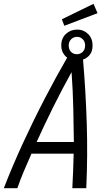

<svg xmlns="http://www.w3.org/2000/svg" viewBox="-59 -986 556 1006"><path d="M278 -851 265 -885 431 -966 452 -917ZM-39 0Q6 -116 61 -235.5Q116 -355 175.5 -469.5Q235 -584 293 -684Q280 -693 271 -709.5Q262 -726 262 -748Q262 -786 286.5 -808.5Q311 -831 345 -831Q379 -831 402.5 -808Q426 -785 426 -748Q426 -717 411.5 -699Q397 -681 376 -674Q390 -511 395.5 -341.5Q401 -172 393 0H320Q322 -42 324 -87Q326 -132 327 -181H106Q84 -132 65 -86.5Q46 -41 32 0ZM344 -702Q362 -702 374.5 -714.5Q387 -727 387 -748Q387 -768 374.5 -780.5Q362 -793 344 -793Q327 -793 314 -780.5Q301 -768 301 -748Q301 -727 313 -714.5Q325 -702 344 -702ZM133 -242H328Q327 -327 325 -418.5Q323 -510 316 -608Q267 -520 220 -425.5Q173 -331 133 -242Z"/></svg>

Font: Ubuntu Sans Condensed
Style: Italic
Weight: 400
Width: 3
Italic angle: -13.5°
Designer: Dalton Maag Ltd
Foundry: Dalton Maag Ltd
Version: Version 1.006; ttfautohint (v1.8.4.7-5d5b)